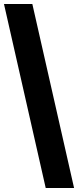

<svg xmlns="http://www.w3.org/2000/svg" viewBox="-20 -828 394 968"><path d="M210.5 120 0 -808H143L353.5 120Z"/></svg>

Font: Encode Sans Semi Condensed
Style: Bold
Weight: 700
Width: 4
Designer: Multiple Designers
Foundry: Impallari Type
Version: Version 3.000; ttfautohint (v1.8.3) -l 8 -r 50 -G 200 -x 14 